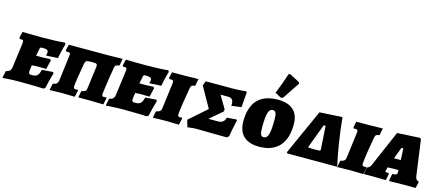

<svg xmlns="http://www.w3.org/2000/svg" viewBox="-70 -1394 4586 1994"><g transform="rotate(15 2222.5 -397.5)"><path d="M236 -127C236 -143 243 -181 245 -197C260 -198 283 -201 306 -201C341 -201 399 -199 399 -199L422 -296L413 -309C413 -309 349 -305 326 -305H262L277 -382C280 -397 284 -401 302 -401C352 -401 368 -394 368 -368C368 -356 361 -333 361 -333L488 -340C500 -414 526 -500 526 -500L516 -514C471 -508 360 -504 264 -504C186 -504 62 -507 62 -507L46 -440L56 -428C56 -428 67 -429 76 -429C88 -429 93 -424 93 -407C93 -402 93 -395 92 -387L59 -139C54 -92 40 -77 0 -70L-17 8C-17 8 78 0 166 0C299 0 426 5 426 5L442 -8C460 -97 485 -174 485 -174L475 -187L358 -179C341 -112 325 -99 266 -99C244 -99 236 -104 236 -127Z M489 3C547 1 601 0 627 0C649 0 713 2 760 3L776 -67L771 -76C764 -74 756 -73 747 -73C732 -73 726 -80 726 -102C726 -128 748 -262 764 -353C770 -384 783 -391 817 -391H855C886 -391 897 -387 897 -365C897 -361 897 -357 896 -352L867 -130C862 -87 856 -79 811 -72L797 0H931C953 0 1019 2 1067 3L1082 -67L1077 -76C1071 -74 1060 -73 1051 -73C1037 -73 1031 -79 1031 -102C1031 -104 1047 -234 1074 -391C1079 -419 1087 -425 1125 -430L1139 -506C1056 -504 1013 -503 997 -503H692H560L546 -440L552 -428H572C590 -428 597 -423 597 -408C597 -403 596 -397 595 -389L563 -131C558 -89 549 -78 504 -68Z M1347 -127C1347 -143 1354 -181 1356 -197C1371 -198 1394 -201 1417 -201C1452 -201 1510 -199 1510 -199L1533 -296L1524 -309C1524 -309 1460 -305 1437 -305H1373L1388 -382C1391 -397 1395 -401 1413 -401C1463 -401 1479 -394 1479 -368C1479 -356 1472 -333 1472 -333L1599 -340C1611 -414 1637 -500 1637 -500L1627 -514C1582 -508 1471 -504 1375 -504C1297 -504 1173 -507 1173 -507L1157 -440L1167 -428C1167 -428 1178 -429 1187 -429C1199 -429 1204 -424 1204 -407C1204 -402 1204 -395 1203 -387L1170 -139C1165 -92 1151 -77 1111 -70L1094 8C1094 8 1189 0 1277 0C1410 0 1537 5 1537 5L1553 -8C1571 -97 1596 -174 1596 -174L1586 -187L1469 -179C1452 -112 1436 -99 1377 -99C1355 -99 1347 -104 1347 -127Z M1890 -391C1897 -420 1902 -426 1939 -431L1954 -507C1954 -507 1840 -504 1806 -504H1670L1656 -441C1658 -437 1660 -433 1663 -429H1681C1699 -429 1706 -424 1706 -406C1706 -401 1706 -396 1705 -390L1672 -132C1668 -89 1658 -78 1614 -69L1600 3C1600 3 1688 0 1741 0C1775 0 1880 3 1880 3L1896 -67L1891 -76C1891 -76 1883 -74 1867 -74C1853 -74 1847 -80 1847 -103C1847 -134 1878 -330 1890 -391Z M2451 -198 2446 -204 2342 -196C2330 -153 2308 -135 2262 -135H2160L2295 -250L2298 -273L2217 -410H2294C2337 -410 2356 -391 2356 -345C2356 -339 2356 -333 2355 -327L2461 -341C2468 -428 2471 -477 2474 -504L2466 -512C2410 -507 2362 -504 2316 -504H2033L2013 -456L2138 -234L1950 -69L1972 6L2049 -2L2395 2L2415 -16C2420 -52 2435 -126 2451 -198Z M2975 -731 2969 -747 2859 -804 2844 -796C2820 -722 2793 -649 2764 -578L2828 -542L2852 -546ZM2741 9C2933 9 3032 -105 3032 -307C3032 -447 2952 -514 2808 -514C2613 -514 2517 -406 2517 -204C2517 -62 2600 9 2741 9ZM2762 -99C2733 -99 2722 -121 2722 -191C2722 -341 2738 -396 2784 -396C2814 -396 2826 -374 2826 -304C2826 -154 2810 -99 2762 -99Z M3037 -10 3046 0H3571L3580 -5C3552 -128 3519 -318 3501 -512H3492L3257 -499ZM3371 -125 3364 -115 3301 -113 3242 -115 3238 -122 3334 -379H3355Z M3872 -391C3879 -420 3884 -426 3921 -431L3936 -507C3936 -507 3822 -504 3788 -504H3652L3638 -441C3640 -437 3642 -433 3645 -429H3663C3681 -429 3688 -424 3688 -406C3688 -401 3688 -396 3687 -390L3654 -132C3650 -89 3640 -78 3596 -69L3582 3C3582 3 3670 0 3723 0C3757 0 3862 3 3862 3L3878 -67L3873 -76C3873 -76 3865 -74 3849 -74C3835 -74 3829 -80 3829 -103C3829 -134 3860 -330 3872 -391Z M4399 -125 4347 -502 4335 -513 4091 -500 3923 -111C3914 -91 3898 -77 3881 -72L3867 1H3977C4026 1 4104 3 4104 3L4119 -67L4112 -76H4093C4082 -76 4077 -78 4077 -85C4077 -89 4078 -94 4081 -103L4088 -129C4085 -129 4136 -132 4149 -132L4206 -131L4205 -110C4205 -105 4204 -102 4204 -99C4204 -83 4197 -80 4152 -75L4139 -3L4145 4C4145 4 4227 1 4306 1C4353 1 4424 2 4424 2L4440 -64L4434 -73C4415 -76 4403 -89 4399 -125ZM4128 -238 4175 -363H4195L4201 -239C4183 -238 4176 -238 4164 -238Z"/></g></svg>

Font: Alegreya SC Black
Style: Italic
Weight: 900
Italic angle: -7°
Designer: Juan Pablo del Peral
Foundry: Huerta Tipografica
Version: Version 2.007;PS 002.007;hotconv 1.0.88;makeotf.lib2.5.64775